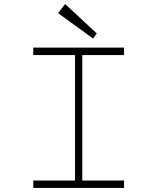

<svg xmlns="http://www.w3.org/2000/svg" viewBox="-20 -932 780 952"><path d="M352 -37V-659H145V-696H595V-659H388V-37H595V0H145V-37ZM303 -912 268 -867 441 -741 460 -766Z"/></svg>

Font: M Major Mono Display
Style: Regular
Weight: 400
Designer: Emre Parlak
Foundry: Emre Parlak
Version: Version 2.000; ttfautohint (v1.8) -l 8 -r 50 -G 200 -x 14 -D